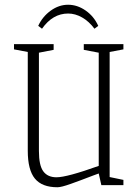

<svg xmlns="http://www.w3.org/2000/svg" viewBox="-20 -780 586 809"><path d="M97 -145V-561L39 -572V-594H206V-570L144 -558V-144Q144 -83 162.5 -58Q181 -33 218 -33Q262 -33 396 -81V-558L333 -570V-594H500V-572L442 -561V-34L500 -22V0H407L396 -49L374 -41Q317 -19 277.5 -5Q238 9 222 9Q157 9 127 -27.5Q97 -64 97 -145ZM141 -671Q159 -710 193.5 -735Q228 -760 267 -760Q306 -760 341 -735.5Q376 -711 394 -671L378 -659Q355 -690 326 -706.5Q297 -723 267 -723Q202 -723 157 -659Z"/></svg>

Font: Grenze ExtraLight
Style: Regular
Weight: 275
Designer: Renata Polastri
Foundry: Omnibus-Type
Version: Version 1.002; ttfautohint (v1.8)